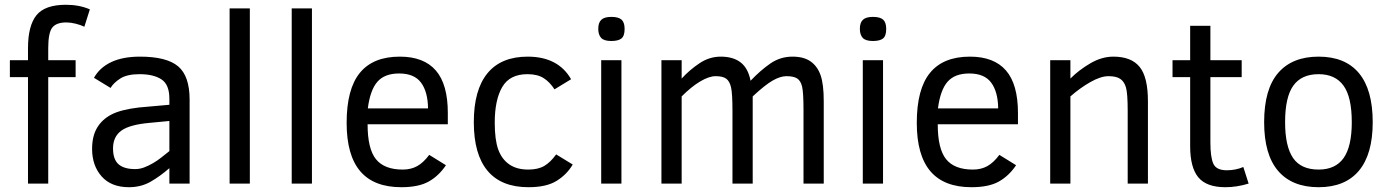

<svg xmlns="http://www.w3.org/2000/svg" viewBox="-20 -762 5775 797"><path d="M330.1 -650.9Q315.9 -658.2 294.4 -663.6Q272.9 -668.9 255.9 -668.9Q213.4 -668.9 196.8 -647.2Q180.2 -625.5 180.2 -562V-512.2H293.9V-441.9H180.2V0H96.2V-441.9H21V-512.2H96.2V-562Q96.2 -654.8 131.1 -698.5Q166 -742.2 253.9 -742.2Q309.1 -742.2 353 -723.1Z M683.1 0V-64Q644 -29.8 604.5 -7.3Q564.9 15.1 515.1 15.1Q441.9 15.1 402.1 -29.5Q362.3 -74.2 362.3 -144Q362.3 -196.8 383.1 -231.7Q403.8 -266.6 443.1 -286.9Q482.4 -307.1 557.1 -315.9L683.1 -327.1V-352.1Q683.1 -411.1 650.1 -432.6Q617.2 -454.1 559.1 -454.1Q507.3 -454.1 479.2 -436Q451.2 -418 439 -397L370.1 -439Q393.6 -481.4 441.7 -504.2Q489.7 -526.9 561 -526.9Q671.4 -526.9 719.2 -486.8Q767.1 -446.8 767.1 -348.1V0ZM683.1 -259.8 601.1 -252Q517.6 -244.6 483.4 -219.5Q449.2 -194.3 449.2 -146Q449.2 -100.1 472.2 -80.1Q495.1 -60.1 541 -60.1Q560.1 -60.1 578.6 -67.1Q597.2 -74.2 615.2 -84.7Q633.3 -95.2 650.1 -108.6Q667 -122.1 683.1 -134.8Z M933.1 0V-727.1H1017.1V0Z M1190.9 0V-727.1H1274.9V0Z M1505.9 -246.1Q1505.9 -144.5 1540.5 -101.3Q1575.2 -58.1 1651.9 -58.1Q1686 -58.1 1711.9 -72.5Q1737.8 -86.9 1761.7 -119.1L1831.1 -76.2Q1801.8 -32.2 1759.8 -8.5Q1717.8 15.1 1646 15.1Q1531.7 15.1 1475.3 -51.3Q1418.9 -117.7 1418.9 -252Q1418.9 -392.6 1473.9 -459.7Q1528.8 -526.9 1639.6 -526.9Q1739.3 -526.9 1789.1 -469.5Q1838.9 -412.1 1838.9 -293V-246.1ZM1756.8 -312Q1755.9 -380.9 1727.8 -418.9Q1699.7 -457 1636.7 -457Q1576.7 -457 1546.6 -422.6Q1516.6 -388.2 1506.8 -312Z M2357.4 -79.1Q2333.5 -38.1 2291 -11.5Q2248.5 15.1 2173.8 15.1Q2061 15.1 2003.9 -53Q1946.8 -121.1 1946.8 -254.9Q1946.8 -388.7 2003.4 -457.8Q2060.1 -526.9 2170.4 -526.9Q2296.9 -526.9 2350.6 -433.1L2281.7 -391.1Q2262.7 -420.9 2237.1 -437.5Q2211.4 -454.1 2169.4 -454.1Q2095.7 -454.1 2064.7 -400.6Q2033.7 -347.2 2033.7 -252.9Q2033.7 -181.2 2048.3 -141.1Q2063 -101.1 2094 -79.6Q2125 -58.1 2172.9 -58.1Q2213.9 -58.1 2239.7 -73.5Q2265.6 -88.9 2288.6 -121.1Z M2572.8 -642.1Q2572.8 -612.8 2559.6 -602.3Q2546.4 -591.8 2517.6 -591.8Q2486.8 -591.8 2475.1 -605Q2463.4 -618.2 2463.4 -642.1Q2463.4 -668 2476.1 -679.9Q2488.8 -691.9 2517.6 -691.9Q2547.4 -691.9 2560.1 -680.4Q2572.8 -668.9 2572.8 -642.1ZM2475.6 0V-512.2H2559.6V0Z M3315.4 0V-301.8Q3315.4 -377.9 3309.6 -402.3Q3303.7 -426.8 3289.1 -436.3Q3274.4 -445.8 3244.6 -445.8Q3219.2 -445.8 3187.5 -427.7Q3155.8 -409.7 3104.5 -361.8V0H3020.5V-301.8Q3020.5 -374 3014.6 -399.4Q3008.8 -424.8 2994.6 -435.3Q2980.5 -445.8 2950.7 -445.8Q2923.3 -445.8 2886.7 -424.1Q2850.1 -402.3 2809.6 -361.8V0H2725.6V-512.2H2809.6V-436Q2842.8 -472.2 2883.8 -499.5Q2924.8 -526.9 2971.7 -526.9Q3023.4 -526.9 3054.4 -502.9Q3085.4 -479 3095.7 -426.8Q3135.7 -469.2 3177.2 -498Q3218.8 -526.9 3269.5 -526.9Q3316.4 -526.9 3344.7 -507.1Q3373 -487.3 3386.2 -450Q3399.4 -412.6 3399.4 -341.8V0Z M3658.7 -642.1Q3658.7 -612.8 3645.5 -602.3Q3632.3 -591.8 3603.5 -591.8Q3572.8 -591.8 3561 -605Q3549.3 -618.2 3549.3 -642.1Q3549.3 -668 3562 -679.9Q3574.7 -691.9 3603.5 -691.9Q3633.3 -691.9 3646 -680.4Q3658.7 -668.9 3658.7 -642.1ZM3561.5 0V-512.2H3645.5V0Z M3872.6 -246.1Q3872.6 -144.5 3907.2 -101.3Q3941.9 -58.1 4018.6 -58.1Q4052.7 -58.1 4078.6 -72.5Q4104.5 -86.9 4128.4 -119.1L4197.8 -76.2Q4168.5 -32.2 4126.5 -8.5Q4084.5 15.1 4012.7 15.1Q3898.4 15.1 3842 -51.3Q3785.6 -117.7 3785.6 -252Q3785.6 -392.6 3840.6 -459.7Q3895.5 -526.9 4006.3 -526.9Q4106 -526.9 4155.8 -469.5Q4205.6 -412.1 4205.6 -293V-246.1ZM4123.5 -312Q4122.6 -380.9 4094.5 -418.9Q4066.4 -457 4003.4 -457Q3943.4 -457 3913.3 -422.6Q3883.3 -388.2 3873.5 -312Z M4661.1 0V-301.8Q4661.1 -375 4653.8 -399.4Q4646.5 -423.8 4629.9 -434.8Q4613.3 -445.8 4581.5 -445.8Q4549.3 -445.8 4506.3 -421.4Q4463.4 -397 4423.3 -361.8V0H4339.4V-512.2H4423.3V-436Q4459 -471.7 4506.3 -499.3Q4553.7 -526.9 4601.6 -526.9Q4675.8 -526.9 4710.4 -484.6Q4745.1 -442.4 4745.1 -341.8V0Z M5163.1 0Q5114.3 15.1 5066.4 15.1Q4988.3 15.1 4954.3 -25.9Q4920.4 -66.9 4920.4 -154.8V-441.9H4847.2V-512.2H4920.4V-654.8H5004.4V-512.2H5134.3V-441.9H5004.4V-170.9Q5004.4 -108.9 5016.8 -82Q5029.3 -55.2 5072.3 -55.2Q5109.4 -55.2 5141.1 -68.8Z M5678.2 -254.9Q5678.2 -121.6 5620.8 -53.2Q5563.5 15.1 5453.6 15.1Q5343.8 15.1 5285.6 -52.5Q5227.5 -120.1 5227.5 -254.9Q5227.5 -392.1 5285.9 -459.5Q5344.2 -526.9 5453.6 -526.9Q5564 -526.9 5621.1 -458.3Q5678.2 -389.6 5678.2 -254.9ZM5591.3 -254.9Q5591.3 -359.4 5556.9 -406.7Q5522.5 -454.1 5453.6 -454.1Q5382.8 -454.1 5348.6 -406.5Q5314.5 -358.9 5314.5 -254.9Q5314.5 -154.8 5347.4 -106.4Q5380.4 -58.1 5453.6 -58.1Q5523.4 -58.1 5557.4 -106Q5591.3 -153.8 5591.3 -254.9Z"/></svg>

Font: ClearSansRegular
Style: Regular
Weight: 400
Foundry: Intel Corporation
Version: Version 1.00